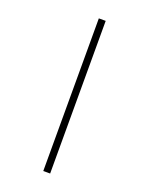

<svg xmlns="http://www.w3.org/2000/svg" viewBox="-180 -851 919 1182"><g transform="rotate(20 279.5 -260.0)"><path d="M256 240H301V-760H256Z"/></g></svg>

Font: Noto Serif Tamil Light
Style: Italic
Weight: 300
Italic angle: -12°
Designer: Indian Type Foundry, Tom Grace, and the Monotype Design Team
Foundry: Monotype Imaging Inc.
Version: Version 2.003